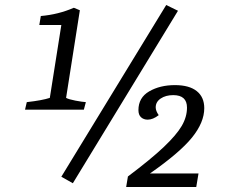

<svg xmlns="http://www.w3.org/2000/svg" viewBox="-20 -700 924 767"><path d="M179 -309 225 -600H137L143 -636Q213 -642 275 -669L299 -659L244 -309Q255 -303 281.5 -298Q308 -293 323 -292L315 -262H80L87 -292Q149 -299 179 -309ZM225 6 644 -680 691 -657 271 32ZM727 -270Q727 -320 672 -320Q642 -320 622 -306.5Q602 -293 602 -271Q602 -257 614 -240Q591 -222 570 -222Q554 -222 543.5 -231.5Q533 -241 533 -260Q533 -310 576 -335Q619 -360 679 -360Q736 -360 766 -336Q796 -312 796 -268Q796 -211 747 -150.5Q698 -90 579 -7H773L764 47H484L491 5Q584 -65 634.5 -113Q685 -161 706 -197Q727 -233 727 -270Z"/></svg>

Font: Caladea
Style: Italic
Weight: 400
Italic angle: -9°
Designer: Carolina Giovagnoli and Andres Torresi
Foundry: Carolina Giovagnoli & Andres Torresi
Version: Version 1.001